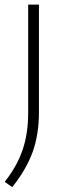

<svg xmlns="http://www.w3.org/2000/svg" viewBox="-30 -560 274 811"><path d="M21.5 230.5 -10 208Q42 142 65.5 73Q89 4 89 -83.5V-540.5H134.5V-86.5Q134.5 9 107.5 83Q80.5 157 21.5 230.5Z"/></svg>

Font: Encode Sans SemiExpanded SemiExpanded ExtraLight
Style: Regular
Weight: 200
Width: 6
Designer: Multiple Designers
Foundry: Impallari Type
Version: Version 3.000; ttfautohint (v1.8.3) -l 8 -r 50 -G 200 -x 14 